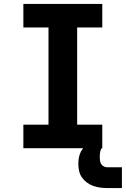

<svg xmlns="http://www.w3.org/2000/svg" viewBox="-20 -755 641 978"><path d="M99 0V-120H227V-615H99V-735H501V-615H373V-120H501V0ZM526 203Q508 203 490 200.5Q472 198 455 192Q438 186 423 175Q408 164 397.5 149Q387 134 383 116Q379 98 379 80Q379 63 382 47Q385 31 392.5 16.5Q400 2 412 -9.5Q424 -21 438.5 -28Q453 -35 469 -38Q485 -41 501 -41V0Q497 0 495 4Q493 8 492 12Q491 16 490 20.5Q489 25 489 29Q489 33 488.5 37.5Q488 42 488 46Q488 55 489.5 64Q491 73 495.5 80.5Q500 88 508.5 92.5Q517 97 526 97H601V203Z"/></svg>

Font: Iosevka Curly Heavy Extended
Style: Regular
Weight: 900
Width: 7
Monospace: yes
Designer: Belleve Invis
Foundry: Belleve Invis
Version: Version 11.1.0; ttfautohint (v1.8.3)